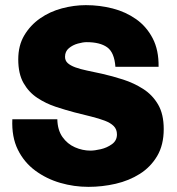

<svg xmlns="http://www.w3.org/2000/svg" viewBox="-20 -710 689 747"><path d="M324 17Q268 17 214.5 1.5Q161 -14 117.5 -46Q74 -78 49.5 -127.5Q25 -177 28 -246H203Q204 -204 223 -177Q242 -150 271.5 -137Q301 -124 332 -124Q348 -124 372 -129.5Q396 -135 415.5 -149Q435 -163 435 -187Q435 -207 422.5 -219.5Q410 -232 387.5 -240.5Q365 -249 335 -256.5Q305 -264 269 -273Q235 -282 197 -294.5Q159 -307 125.5 -329Q92 -351 71.5 -387Q51 -423 51 -479Q51 -533 74.5 -572.5Q98 -612 136 -638.5Q174 -665 221 -677.5Q268 -690 314 -690Q368 -690 418.5 -677Q469 -664 509.5 -635.5Q550 -607 574 -561Q598 -515 597 -450H429Q425 -506 397 -526Q369 -546 317 -546Q303 -546 283 -540.5Q263 -535 248 -522.5Q233 -510 233 -489Q233 -474 243.5 -464.5Q254 -455 273 -448Q292 -441 318.5 -435.5Q345 -430 377 -423Q417 -414 459 -400.5Q501 -387 537 -364Q573 -341 595 -303.5Q617 -266 617 -208Q617 -146 591.5 -103Q566 -60 524 -33.5Q482 -7 430 5Q378 17 324 17Z"/></svg>

Font: Teachers ExtraBold
Style: Regular
Weight: 800
Designer: Alfredo Marco Pradil, Chank Diesel
Version: Version 1.001